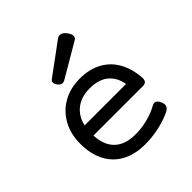

<svg xmlns="http://www.w3.org/2000/svg" viewBox="-189 -829 977 977"><g transform="rotate(-45 300.0 -340.0)"><path d="M532.7 -237.8Q532.7 -221.2 525.6 -214.4Q518.6 -207.5 502 -207.5H148.4Q151.9 -134.8 191.7 -97.4Q231.4 -60.1 304.2 -60.1Q349.1 -60.1 393.1 -71.5Q437 -83 470.2 -102.1Q478.5 -106.4 485.4 -106.4Q502.4 -106.4 513.2 -80.6Q517.6 -70.3 517.6 -62Q517.6 -42.5 496.1 -31.7Q458.5 -12.7 407.2 -1Q356 10.7 304.2 10.7Q230.5 10.7 178.2 -17.6Q126 -45.9 98.6 -99.1Q71.3 -152.3 71.3 -225.6Q71.3 -295.4 101.1 -349.1Q130.9 -402.8 183.6 -432.4Q236.3 -461.9 304.2 -461.9Q375 -461.9 425 -433.3Q475.1 -404.8 502 -354.2Q528.8 -303.7 532.7 -237.8ZM153.3 -275.9H451.7Q441.4 -332 404.5 -361.6Q367.7 -391.1 304.2 -391.1Q244.1 -391.1 204.8 -360.6Q165.5 -330.1 153.3 -275.9ZM388.7 -690.9Q405.3 -690.9 421.4 -670.9Q436 -651.9 436 -637.7Q436 -625 425.3 -618.7L242.7 -511.7Q233.9 -506.8 227.1 -506.8Q215.3 -506.8 204.6 -519Q192.9 -532.2 192.9 -544.4Q192.9 -553.7 200.7 -559.6L370.6 -684.6Q379.4 -690.9 388.7 -690.9Z"/></g></svg>

Font: Courier Prime
Style: Regular
Weight: 400
Designer: Alan Dague-Greene, Quote-Unquote Apps
Foundry: Quote-Unquote Apps
Version: Version 3.018